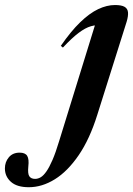

<svg xmlns="http://www.w3.org/2000/svg" viewBox="-229 -524 544 783"><path d="M168 -56.5Q137 43 92 108.8Q47 174.5 -5.2 207Q-57.5 239.5 -111.5 239.5Q-160 239.5 -184.5 217.5Q-209 195.5 -209 163Q-209 136.5 -193 117.5Q-177 98.5 -149 98.5Q-126 98.5 -118 111.8Q-110 125 -113.5 155Q-116.5 185 -109.2 195.2Q-102 205.5 -86 205.5Q-74 205.5 -62.8 198.8Q-51.5 192 -39.8 175.2Q-28 158.5 -15 128.5Q-2 98.5 12 52L167 -449.5L187 -420.5Q164.5 -423.5 141.8 -417Q119 -410.5 91.8 -390Q64.5 -369.5 27.5 -330L19 -337Q60 -396.5 98 -433.2Q136 -470 171.5 -486.8Q207 -503.5 240 -503.5Q266.5 -503.5 279 -496.2Q291.5 -489 293 -474Q294.5 -459 287.5 -435.5Z"/></svg>

Font: Newsreader 60pt SemiBold
Style: Italic
Weight: 600
Italic angle: -17°
Designer: Hugues Gentile
Foundry: Production Type
Version: Version 1.003